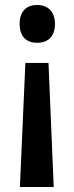

<svg xmlns="http://www.w3.org/2000/svg" viewBox="-20 -568 298 772"><path d="M201 -472C201 -523 171 -548 129 -548C86 -548 59 -522 59 -472C59 -421 86 -396 129 -396C172 -396 201 -420 201 -472ZM82 -315 60 184H196L175 -315Z"/></svg>

Font: Noto Sans Thai Cond SemBd
Style: Regular
Weight: 600
Width: 3
Designer: Monotype Design Team
Foundry: Monotype Imaging Inc.
Version: Version 2.002